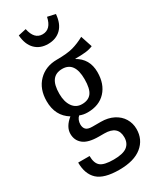

<svg xmlns="http://www.w3.org/2000/svg" viewBox="-248 -856 930 1137"><g transform="rotate(-30 217.0 -287.5)"><path d="M432 -504Q409 -494 380.5 -491Q352 -488 308 -488Q385 -446 385 -354Q385 -273 340 -224.5Q295 -176 216 -176Q187 -176 163 -186Q153 -178 147.5 -164.5Q142 -151 142 -136Q142 -114 154 -101.5Q166 -89 197 -89H255Q304 -89 341 -70Q378 -51 397.5 -18.5Q417 14 417 53Q417 125 363.5 168.5Q310 212 209 212Q105 212 61.5 171.5Q18 131 18 53H96Q96 102 120 122.5Q144 143 210 143Q274 143 302 121.5Q330 100 330 59Q330 -19 238 -19H201Q129 -19 96 -45.5Q63 -72 63 -117Q63 -165 115 -207Q38 -254 38 -355Q38 -438 87 -488Q136 -538 214 -538Q284 -538 324 -549Q364 -560 406 -583ZM125 -355Q125 -301 148 -268Q171 -235 212 -235Q256 -235 277 -263Q298 -291 298 -356Q298 -475 213 -475Q169 -475 147 -446Q125 -417 125 -355ZM90 -775 144 -787Q160 -710 216 -710Q274 -710 290 -787L344 -775Q339 -711 305 -677.5Q271 -644 216 -644Q162 -644 128.5 -677.5Q95 -711 90 -775Z"/></g></svg>

Font: Fira Sans Compressed
Style: Regular
Weight: 400
Width: 1
Designer: bBox Type GmbH & Carrois Corporate GbR & Edenspiekermann AG
Foundry: bBox Type GmbH & Carrois Corporate GbR & Edenspiekermann AG
Version: Version 4.301